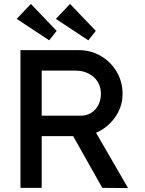

<svg xmlns="http://www.w3.org/2000/svg" viewBox="-20 -955 735 976"><path d="M84 0V-700H382Q442 -700 492.5 -670.5Q543 -641 573 -590.5Q603 -540 603 -477Q603 -420 573 -371Q543 -322 493 -292.5Q443 -263 382 -263H192V0ZM500 0 322 -316 433 -341 631 1ZM192 -367H392Q421 -367 444 -381.5Q467 -396 480 -421.5Q493 -447 493 -478Q493 -513 476.5 -539.5Q460 -566 430.5 -581Q401 -596 364 -596H192ZM429 -750 264 -859 336 -935 467 -798ZM137 -935 268 -798 230 -750 65 -859Z"/></svg>

Font: Our Lexend
Style: Regular
Weight: 400
Designer: Bonnie Shaver-Troup, Thomas Jockin
Foundry: Lexend
Version: Version 1.007